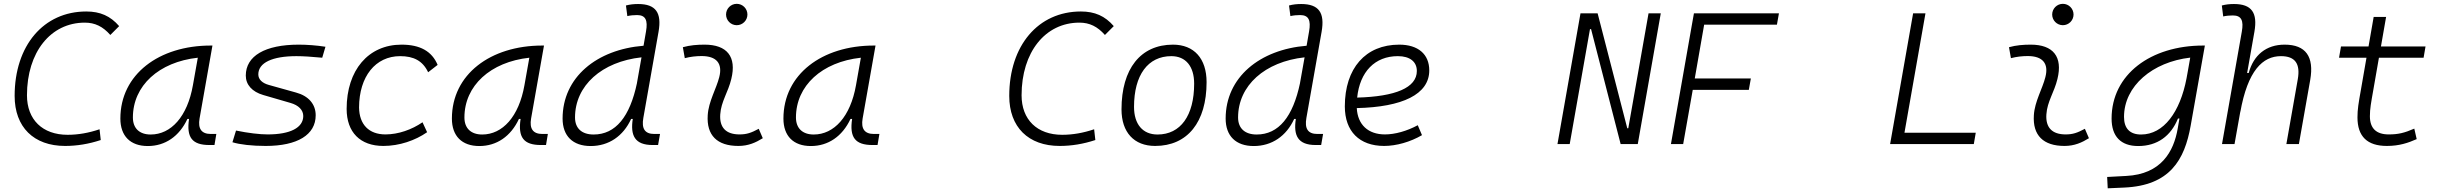

<svg xmlns="http://www.w3.org/2000/svg" viewBox="-20 -764 12931 1018"><path d="M325.2 9.8C387.7 9.8 450.7 -0.5 514.2 -21.5L507.8 -78.6C450.2 -59.1 394 -49.3 338.4 -49.3C205.6 -49.3 123 -129.4 123 -258.8C123 -486.8 248 -644 429.7 -644C483.4 -644 525.4 -623.5 564.9 -578.6L611.8 -625.5C565.4 -679.2 511.2 -703.1 437.5 -703.1C210.9 -703.1 57.6 -522.5 57.6 -255.4C57.6 -90.3 158.7 9.8 325.2 9.8Z M763.7 10.3C855.5 10.3 930.7 -41 973.6 -133.3H982.4C967.8 -36.1 998 4.9 1090.3 4.9H1117.2L1127 -53.7H1097.7C1047.9 -53.7 1028.8 -82 1038.1 -135.7L1106.4 -522.5H1097.2C823.2 -522.5 618.2 -370.1 618.2 -135.3C618.2 -43 670.9 10.3 763.7 10.3ZM778.8 -50.8C719.7 -50.8 684.6 -83.5 684.6 -141.1C684.6 -309.6 822.3 -435.5 1028.8 -458L1002.9 -312.5C973.6 -145.5 886.7 -50.8 778.8 -50.8Z M1388.7 9.8C1557.1 9.8 1653.8 -49.3 1653.8 -152.8C1653.8 -211.4 1616.2 -255.4 1549.3 -273.4L1405.8 -313.5C1370.1 -323.2 1349.6 -343.3 1349.6 -369.6C1349.6 -431.2 1423.3 -466.3 1551.8 -466.3C1584.5 -466.3 1634.3 -463.4 1688.5 -458L1705.6 -516.1C1659.2 -523.4 1607.9 -527.3 1564 -527.3C1385.3 -527.3 1283.2 -467.3 1283.2 -363.3C1283.2 -314.9 1316.9 -277.3 1375.5 -260.3L1520 -218.3C1563 -206.1 1587.9 -180.7 1587.9 -148.9C1587.9 -86.9 1519 -51.3 1399.4 -51.3C1356.4 -51.3 1295.4 -58.6 1231.4 -71.8L1212.4 -9.8C1251.5 2.4 1315.9 9.8 1388.7 9.8Z M2023.9 -51.3C1936 -51.3 1884.8 -104 1883.8 -194.3C1884.3 -358.4 1970.7 -466.3 2101.6 -466.3C2172.9 -466.3 2221.2 -441.9 2250 -380.9L2300.3 -419.9C2270 -492.2 2207.5 -527.3 2108.9 -527.3C1933.1 -527.3 1817.9 -392.1 1817.9 -186.5C1817.9 -63 1889.6 9.8 2012.7 9.8C2097.2 9.8 2181.2 -19 2244.6 -63L2220.2 -115.7C2163.6 -76.7 2091.8 -51.3 2023.9 -51.3Z M2521.5 10.3C2613.3 10.3 2688.5 -41 2731.4 -133.3H2740.2C2725.6 -36.1 2755.9 4.9 2848.1 4.9H2875L2884.8 -53.7H2855.5C2805.7 -53.7 2786.6 -82 2795.9 -135.7L2864.3 -522.5H2855C2581.1 -522.5 2376 -370.1 2376 -135.3C2376 -43 2428.7 10.3 2521.5 10.3ZM2536.6 -50.8C2477.5 -50.8 2442.4 -83.5 2442.4 -141.1C2442.4 -309.6 2580.1 -435.5 2786.6 -458L2760.7 -312.5C2731.4 -145.5 2644.5 -50.8 2536.6 -50.8Z M3111.8 10.3C3208 10.3 3284.7 -42.5 3326.2 -133.3H3335C3321.8 -46.4 3344.7 4.9 3440.4 4.9H3469.2L3479.5 -53.7H3449.2C3398.4 -53.7 3380.9 -82.5 3391.1 -139.2L3471.7 -595.7C3489.3 -696.3 3457.5 -742.7 3363.3 -742.7C3341.8 -742.7 3320.3 -740.7 3298.8 -734.9L3306.2 -678.7C3323.2 -682.6 3340.8 -684.1 3357.9 -684.1C3403.3 -684.1 3415.5 -656.2 3405.3 -597.7L3392.1 -521.5C3144 -501.5 2962.9 -354.5 2962.9 -135.3C2962.9 -43 3017.1 10.3 3111.8 10.3ZM3357.4 -324.2C3319.8 -145 3244.1 -50.8 3127.4 -50.8C3064.9 -50.8 3028.8 -83.5 3028.8 -141.1C3028.8 -310.5 3170.9 -437 3381.3 -460L3357.4 -325.2Z M4002.9 -81.1C3962.9 -59.6 3939 -51.3 3900.9 -51.3C3829.6 -51.3 3793.9 -87.4 3798.8 -157.7C3803.2 -225.6 3840.8 -275.4 3857.4 -345.2C3886.7 -463.9 3834.5 -527.3 3715.8 -527.3C3677.2 -527.3 3638.7 -524.4 3600.6 -513.7L3610.8 -455.6C3640.6 -463.4 3670.4 -466.8 3700.2 -466.8C3778.3 -466.8 3812.5 -428.2 3793.5 -355C3778.3 -293.9 3736.8 -226.1 3732.4 -153.3C3725.6 -46.4 3782.2 9.8 3895 9.8C3948.2 9.8 3987.3 -8.3 4024.4 -31.2ZM3886.2 -630.4C3917.5 -630.4 3942.9 -655.8 3942.9 -687C3942.9 -718.3 3917.5 -743.7 3886.2 -743.7C3855 -743.7 3829.6 -718.3 3829.6 -687C3829.6 -655.8 3855 -630.4 3886.2 -630.4Z M4279.3 10.3C4371.1 10.3 4446.3 -41 4489.3 -133.3H4498C4483.4 -36.1 4513.7 4.9 4606 4.9H4632.8L4642.6 -53.7H4613.3C4563.5 -53.7 4544.4 -82 4553.7 -135.7L4622.1 -522.5H4612.8C4338.9 -522.5 4133.8 -370.1 4133.8 -135.3C4133.8 -43 4186.5 10.3 4279.3 10.3ZM4294.4 -50.8C4235.4 -50.8 4200.2 -83.5 4200.2 -141.1C4200.2 -309.6 4337.9 -435.5 4544.4 -458L4518.6 -312.5C4489.3 -145.5 4402.3 -50.8 4294.4 -50.8Z M5598.6 9.8C5661.1 9.8 5724.1 -0.5 5787.6 -21.5L5781.2 -78.6C5723.6 -59.1 5667.5 -49.3 5611.8 -49.3C5479 -49.3 5396.5 -129.4 5396.5 -258.8C5396.5 -486.8 5521.5 -644 5703.1 -644C5756.8 -644 5798.8 -623.5 5838.4 -578.6L5885.3 -625.5C5838.9 -679.2 5784.7 -703.1 5710.9 -703.1C5484.4 -703.1 5331.1 -522.5 5331.1 -255.4C5331.1 -90.3 5432.1 9.8 5598.6 9.8Z M6104.5 9.8C6275.9 9.8 6377.4 -115.7 6377.4 -328.6C6377.4 -453.6 6311 -527.3 6199.2 -527.3C6027.8 -527.3 5926.3 -399.9 5926.3 -184.1C5926.3 -62.5 5992.7 9.8 6104.5 9.8ZM6117.2 -50.8C6038.6 -50.8 5992.7 -105.5 5992.7 -197.3C5992.7 -366.2 6066.4 -466.3 6190.4 -466.3C6267.1 -466.3 6311.5 -412.1 6311.5 -320.3C6311.5 -150.9 6239.3 -50.8 6117.2 -50.8Z M6627.4 10.3C6723.6 10.3 6800.3 -42.5 6841.8 -133.3H6850.6C6837.4 -46.4 6860.4 4.9 6956.1 4.9H6984.9L6995.1 -53.7H6964.8C6914.1 -53.7 6896.5 -82.5 6906.7 -139.2L6987.3 -595.7C7004.9 -696.3 6973.1 -742.7 6878.9 -742.7C6857.4 -742.7 6835.9 -740.7 6814.5 -734.9L6821.8 -678.7C6838.9 -682.6 6856.4 -684.1 6873.5 -684.1C6918.9 -684.1 6931.2 -656.2 6920.9 -597.7L6907.7 -521.5C6659.7 -501.5 6478.5 -354.5 6478.5 -135.3C6478.5 -43 6532.7 10.3 6627.4 10.3ZM6873 -324.2C6835.4 -145 6759.8 -50.8 6643.1 -50.8C6580.6 -50.8 6544.4 -83.5 6544.4 -141.1C6544.4 -310.5 6686.5 -437 6897 -460L6873 -325.2Z M7323.2 -51.3C7233.9 -51.3 7178.2 -103 7173.8 -190.9C7415.5 -196.3 7558.1 -263.7 7558.1 -390.6C7558.1 -476.6 7499 -527.3 7398.9 -527.3C7220.2 -527.3 7110.4 -402.3 7110.4 -199.7C7110.4 -67.9 7187.5 9.8 7318.8 9.8C7383.3 9.8 7457.5 -11.2 7519.5 -47.4L7497.1 -100.1C7440.4 -69.3 7376.5 -51.3 7323.2 -51.3ZM7175.8 -246.6C7189.9 -383.8 7270 -466.3 7391.6 -466.3C7455.6 -466.3 7492.2 -436.5 7492.2 -387.7C7492.2 -298.8 7378.4 -252 7175.8 -246.6Z M8572.8 0H8663.6L8785.6 -693.4H8720.7L8613.3 -84H8607.9L8450.7 -693.4H8359.9L8237.8 0H8302.7L8410.2 -609.4H8416Z M8839.4 0H8904.3L8955.1 -287.6H9252.4L9263.2 -348.1H8965.8L9015.6 -633.3H9401.4L9412.1 -693.4H8961.4L8950.7 -633.3Z M10001.5 0H10445.3L10455.6 -60.1H10077.6L10189 -693.4H10123.5Z M11034.2 -81.1C10994.1 -59.6 10970.2 -51.3 10932.1 -51.3C10860.8 -51.3 10825.2 -87.4 10830.1 -157.7C10834.5 -225.6 10872.1 -275.4 10888.7 -345.2C10918 -463.9 10865.7 -527.3 10747.1 -527.3C10708.5 -527.3 10669.9 -524.4 10631.8 -513.7L10642.1 -455.6C10671.9 -463.4 10701.7 -466.8 10731.4 -466.8C10809.6 -466.8 10843.8 -428.2 10824.7 -355C10809.6 -293.9 10768.1 -226.1 10763.7 -153.3C10756.8 -46.4 10813.5 9.8 10926.3 9.8C10979.5 9.8 11018.6 -8.3 11055.7 -31.2ZM10917.5 -630.4C10948.7 -630.4 10974.1 -655.8 10974.1 -687C10974.1 -718.3 10948.7 -743.7 10917.5 -743.7C10886.2 -743.7 10860.8 -718.3 10860.8 -687C10860.8 -655.8 10886.2 -630.4 10917.5 -630.4Z M11155.3 234.4 11243.2 230.5C11483.9 219.7 11563 85 11595.2 -98.1L11670.4 -522.5H11661.1C11384.3 -522.5 11175.8 -370.1 11175.8 -135.3C11175.8 -40.5 11225.1 10.3 11316.9 10.3C11418 10.3 11490.2 -42.5 11527.8 -135.7H11535.6L11526.4 -82.5C11505.4 39.6 11439 159.7 11252.9 168.9L11152.3 174.3ZM11592.8 -458.5 11576.7 -367.7V-368.2L11573.2 -348.6C11539.1 -170.4 11452.6 -50.8 11332 -50.8C11272.9 -50.8 11241.7 -83 11241.7 -144C11241.7 -308.1 11393.1 -435.5 11592.8 -458.5Z M12102.5 0H12168.9L12229 -340.3C12250.5 -463.4 12205.6 -527.3 12093.3 -527.3C11996.1 -527.3 11928.7 -472.7 11902.8 -377H11894.5L11933.1 -595.7C11950.7 -696.3 11918.9 -742.7 11824.7 -742.7C11803.2 -742.7 11781.7 -740.7 11760.3 -734.9L11767.6 -676.8C11784.7 -680.7 11801.8 -682.1 11818.8 -682.1C11864.3 -682.1 11877 -654.8 11866.2 -595.7L11761.2 0H11827.6L11859.4 -178.2L11857.9 -167.5C11897.5 -391.1 11977.5 -466.3 12073.7 -466.3C12149.9 -466.3 12177.2 -425.3 12163.1 -344.2Z M12635.7 9.8C12700.7 9.8 12748.5 -6.3 12793.5 -26.4L12780.8 -82C12728 -59.1 12695.8 -51.3 12645 -51.3C12579.1 -51.3 12545.4 -83.5 12545.4 -147.9C12545.4 -188 12551.3 -217.3 12563.5 -287.1L12593.3 -458H12830.1L12840.3 -517.6H12604L12631.3 -674.3H12565.4L12538.1 -517.6H12392.1L12381.8 -458H12527.3L12497.6 -287.1C12484.9 -215.8 12479.5 -184.1 12479.5 -141.6C12479.5 -40.5 12531.2 9.8 12635.7 9.8Z"/></svg>

Font: Cascadia Code NF Light
Style: Italic
Weight: 300
Italic angle: -10°
Monospace: yes
Designer: Aaron Bell
Foundry: Saja Typeworks
Version: Version 2404.023